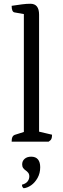

<svg xmlns="http://www.w3.org/2000/svg" viewBox="-20 -754 335 1022"><path d="M42 0Q42 -17 46 -25Q50 -33 58 -36L118 -55L107 -41V-692L119 -677L57 -688Q42 -691 42 -723Q75 -728 98 -731Q121 -734 142 -734Q188 -734 188 -676V-43L176 -56L257 -37Q257 -22 253.5 -14.5Q250 -7 239 0ZM106 248Q102 245 99.5 241Q97 237 97 229Q117 224 126.5 212Q136 200 136 185Q136 173 130 165.5Q124 158 116.5 153Q109 148 103.5 140.5Q98 133 98 121Q98 103 111 91.5Q124 80 146 80Q170 80 182 94.5Q194 109 194 136Q194 168 180 193Q166 218 146 232Q126 246 106 248Z"/></svg>

Font: Pitagon Serif
Style: Regular
Weight: 400
Designer: Travis Tran
Foundry: Pitagon
Version: Version 1.000;gftools[0.9.26]